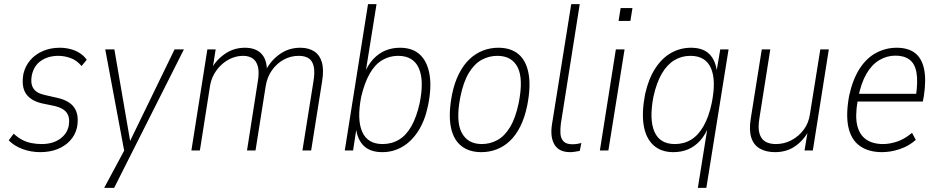

<svg xmlns="http://www.w3.org/2000/svg" viewBox="-20 -725 4520 925"><path d="M174 8Q129 8 88.5 -7Q48 -22 22 -49L46 -81Q66 -62 87.5 -51Q109 -40 132.5 -35.5Q156 -31 181 -31Q232 -31 267 -54.5Q302 -78 311 -118Q318 -158 302 -181Q286 -204 245 -214L182 -227Q127 -240 104.5 -274.5Q82 -309 93 -370Q102 -408 126.5 -436Q151 -464 187.5 -479.5Q224 -495 268 -495Q293 -495 317.5 -489Q342 -483 363 -470Q384 -457 398 -437L373 -407Q349 -435 319.5 -445.5Q290 -456 261 -456Q213 -456 178 -432.5Q143 -409 133 -361Q126 -324 140 -300.5Q154 -277 193 -268L254 -254Q315 -241 338.5 -205.5Q362 -170 351 -111Q343 -76 319 -49Q295 -22 258 -7Q221 8 174 8Z M482 180 585 -12 582 21 487 -487H531L609 -34H601L821 -487H866L530 180Z M902 0 979 -487H1019L1004 -392H998Q1020 -435 1063 -465Q1106 -495 1160 -495Q1209 -495 1236.5 -469Q1264 -443 1266 -391H1263Q1288 -437 1330.5 -466Q1373 -495 1427 -495Q1466 -495 1493 -478Q1520 -461 1530.5 -425.5Q1541 -390 1532 -334L1479 0H1437L1489 -326Q1498 -376 1491.5 -404.5Q1485 -433 1466.5 -444.5Q1448 -456 1419 -456Q1381 -456 1347.5 -438Q1314 -420 1290.5 -387Q1267 -354 1260 -310L1211 0H1170L1221 -326Q1230 -376 1222.5 -404Q1215 -432 1196.5 -444Q1178 -456 1151 -456Q1123 -456 1096.5 -445Q1070 -434 1048 -414Q1026 -394 1011.5 -368Q997 -342 992 -312L943 0Z M1822 8Q1762 8 1730.5 -24.5Q1699 -57 1694 -117H1699L1681 0H1641L1753 -705H1794L1740 -368H1734Q1752 -412 1778 -440Q1804 -468 1836.5 -481.5Q1869 -495 1907 -495Q1968 -495 2003.5 -461.5Q2039 -428 2049.5 -365.5Q2060 -303 2042 -216Q2027 -143 1994.5 -93Q1962 -43 1918 -17.5Q1874 8 1822 8ZM1823 -31Q1867 -31 1902 -52Q1937 -73 1962 -117Q1987 -161 2002 -229Q2024 -338 1997.5 -397Q1971 -456 1898 -456Q1856 -456 1821 -435Q1786 -414 1761 -370Q1736 -326 1720 -258Q1699 -149 1725 -90Q1751 -31 1823 -31Z M2299 8Q2239 8 2201 -23Q2163 -54 2151.5 -116Q2140 -178 2158 -271Q2170 -329 2192 -371.5Q2214 -414 2243 -441Q2272 -468 2307 -481.5Q2342 -495 2381 -495Q2441 -495 2478 -464Q2515 -433 2526.5 -370.5Q2538 -308 2520 -217Q2508 -158 2486.5 -115.5Q2465 -73 2436.5 -46Q2408 -19 2373 -5.5Q2338 8 2299 8ZM2301 -31Q2341 -31 2376 -50Q2411 -69 2437.5 -113Q2464 -157 2479 -229Q2502 -345 2474 -400.5Q2446 -456 2376 -456Q2336 -456 2301 -437Q2266 -418 2239.5 -375Q2213 -332 2198 -259Q2175 -142 2204 -86.5Q2233 -31 2301 -31Z M2727 8Q2673 8 2651.5 -28Q2630 -64 2639 -124L2732 -705H2773L2682 -129Q2679 -105 2680 -82.5Q2681 -60 2694 -45Q2707 -30 2737 -30Q2749 -30 2762 -32Q2775 -34 2781 -36L2773 2Q2756 5 2746.5 6.5Q2737 8 2727 8Z M2960 -624 2970 -686H3027L3017 -624ZM2870 0 2947 -487H2989L2911 0Z M3342 180 3390 -119H3395Q3379 -76 3353 -47.5Q3327 -19 3295 -5.5Q3263 8 3224 8Q3164 8 3127.5 -26Q3091 -60 3081 -122Q3071 -184 3088 -272Q3105 -347 3137.5 -396.5Q3170 -446 3214 -470.5Q3258 -495 3309 -495Q3368 -495 3399 -463Q3430 -431 3435 -370H3430L3450 -487H3490L3383 180ZM3231 -31Q3275 -31 3309.5 -52Q3344 -73 3369.5 -117.5Q3395 -162 3409 -229Q3431 -338 3405 -397Q3379 -456 3306 -456Q3264 -456 3229 -435Q3194 -414 3168.5 -370.5Q3143 -327 3128 -259Q3107 -149 3133 -90Q3159 -31 3231 -31Z M3714 8Q3671 8 3641 -9Q3611 -26 3599.5 -62Q3588 -98 3597 -154L3650 -487H3691L3639 -158Q3631 -111 3638.5 -83.5Q3646 -56 3666 -43.5Q3686 -31 3718 -31Q3758 -31 3793 -49.5Q3828 -68 3852 -100Q3876 -132 3882 -175L3932 -487H3973L3896 0H3856L3872 -96H3877Q3851 -48 3810 -20Q3769 8 3714 8Z M4229 8Q4165 8 4123 -21.5Q4081 -51 4067.5 -111.5Q4054 -172 4071 -264Q4088 -342 4121 -393.5Q4154 -445 4200.5 -470Q4247 -495 4300 -495Q4354 -495 4387 -470.5Q4420 -446 4431.5 -394.5Q4443 -343 4431 -263L4426 -236H4097L4103 -273H4410L4392 -257Q4403 -331 4395.5 -374.5Q4388 -418 4362 -437.5Q4336 -457 4294 -457Q4253 -457 4216.5 -435.5Q4180 -414 4154 -369Q4128 -324 4115 -256L4112 -240Q4099 -166 4110 -120.5Q4121 -75 4153 -53Q4185 -31 4234 -31Q4267 -31 4302.5 -43Q4338 -55 4374 -85L4392 -51Q4358 -21 4314.5 -6.5Q4271 8 4229 8Z"/></svg>

Font: Nunito Sans 10pt Condensed ExtraLight
Style: Italic
Weight: 250
Width: 3
Italic angle: -9°
Designer: Vernon Adams
Foundry: Vernon Adams
Version: Version 3.101;gftools[0.9.27]